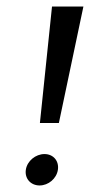

<svg xmlns="http://www.w3.org/2000/svg" viewBox="-20 -585 275 587"><path d="M59 -66C55 -39 74 -18 101 -18C128 -18 153 -39 157 -66C161 -93 143 -114 116 -114C89 -114 63 -93 59 -66ZM139 -565 102 -209H160L235 -565Z"/></svg>

Font: Charger Static
Style: Obl
Weight: 1000
Designer: Jasper
Foundry: KineticPlasma Fonts/Cannot Into Space Fonts
Version: Version 1.1